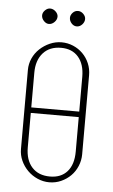

<svg xmlns="http://www.w3.org/2000/svg" viewBox="-48 -654 409 694"><g transform="rotate(5 156.0 -307.0)"><path d="M158 -502Q180 -502 200 -493.5Q220 -485 235 -470Q250 -455 258.5 -435Q267 -415 267 -392V-105Q267 -83 258.5 -62.5Q250 -42 235 -27Q220 -12 200 -3Q180 6 157 6Q135 6 114.5 -3Q94 -12 78.5 -27.5Q63 -43 54 -63Q45 -83 45 -105V-392Q45 -414 54 -434Q63 -454 79 -469Q95 -484 115.5 -493Q136 -502 158 -502ZM158 -482Q116 -482 92.5 -455.5Q69 -429 69 -384V-258H243V-384Q243 -430 220.5 -456Q198 -482 158 -482ZM69 -238V-113Q69 -67 92.5 -41Q116 -15 158 -15Q198 -15 220.5 -40.5Q243 -66 243 -113V-238ZM79 -593Q79 -603 87.5 -611.5Q96 -620 106 -620Q117 -620 126 -611.5Q135 -603 135 -593Q135 -582 126 -573Q117 -564 106 -564Q96 -564 87.5 -573Q79 -582 79 -593ZM180 -593Q180 -603 188 -611.5Q196 -620 207 -620Q218 -620 226.5 -611.5Q235 -603 235 -593Q235 -582 226.5 -573Q218 -564 207 -564Q196 -564 188 -573Q180 -582 180 -593Z"/></g></svg>

Font: Moniqa Thin Paragraph
Style: Regular
Weight: 100
Designer: Rajesh Rajput
Foundry: Rajesh Rajput
Version: Version 1.000